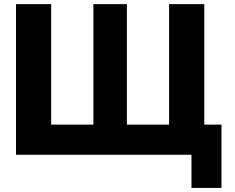

<svg xmlns="http://www.w3.org/2000/svg" viewBox="-20 -748 1135 928"><path d="M431.5 0V-728H593.2V0ZM181.7 0V-145.7H536V0ZM57.3 0V-728H227.3V0ZM797.3 0V-728H967.3V0ZM551.7 0V-145.7H914.3V0ZM905.5 -145.7H1050.5V160.3H905.5Z"/></svg>

Font: Murecho Thin
Style: Regular
Weight: 100
Designer: Neil Summerour
Foundry: Positype
Version: Version 1.010